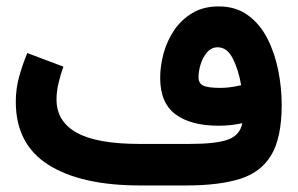

<svg xmlns="http://www.w3.org/2000/svg" viewBox="-20 -567 910 587"><path d="M720.7 -190.4Q685.5 -182.6 648.4 -182.6Q564 -182.6 516.8 -217.3Q469.7 -252 469.7 -329.1Q469.7 -365.7 480.2 -404.1Q490.7 -442.4 512.7 -474.9Q534.7 -507.3 568.4 -527.3Q602.1 -547.4 648.4 -547.4Q700.7 -547.4 737.5 -520.8Q774.4 -494.1 797.1 -450Q819.8 -405.8 830.6 -352.1Q841.3 -298.3 841.3 -244.6Q840.8 -145.5 809.3 -92.8Q777.8 -40 713.4 -20Q648.9 0 550.3 0H408.7Q228 0 128.2 -63Q28.3 -126 28.3 -255.9Q28.3 -296.4 38.8 -333.7Q49.3 -371.1 63.5 -404.8L173.8 -363.3Q166 -341.8 159.4 -314.9Q152.8 -288.1 152.8 -263.2Q152.8 -195.8 214.4 -161.4Q275.9 -127 406.7 -127H560.5Q641.1 -127 677.5 -140.4Q713.9 -153.8 720.7 -190.4ZM717.3 -306.6Q709 -354 691.7 -388.2Q674.3 -422.4 645.5 -422.4Q626.5 -422.4 613.3 -407.2Q600.1 -392.1 593.5 -370.8Q586.9 -349.6 586.9 -330.6Q586.9 -312.5 601.3 -305.4Q615.7 -298.3 653.8 -298.3Q669.4 -298.3 685.3 -300.5Q701.2 -302.7 717.3 -306.6Z"/></svg>

Font: Vazir WOL-UI
Style: Bold-WOL-UI
Weight: 700
Designer: Saber Rastikerdar
Foundry: Saber Rastikerdar
Version: Version 30.1.0